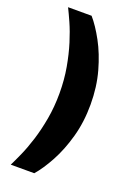

<svg xmlns="http://www.w3.org/2000/svg" viewBox="-158 -785 670 959"><g transform="rotate(20 177.0 -305.5)"><path d="M30 113Q43 87 61.5 45.5Q80 4 97 -50Q114 -104 125.5 -168.5Q137 -233 137 -305Q137 -377 125.5 -441.5Q114 -506 97 -560.5Q80 -615 61.5 -656.5Q43 -698 30 -724H155Q189 -685 223 -622.5Q257 -560 279.5 -479.5Q302 -399 302 -305Q302 -212 279.5 -131.5Q257 -51 223 11.5Q189 74 155 113Z"/></g></svg>

Font: Maven Pro
Style: Bold
Weight: 700
Designer: Joe Prince
Foundry: Joe Prince
Version: Version 2.103